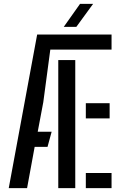

<svg xmlns="http://www.w3.org/2000/svg" viewBox="-20 -980 629 1000"><path d="M25.5 0 173.5 -800H561V-721.5H242L205.5 -448L176.5 -294H249L227.5 -215H160.5L121 0ZM283.5 0V-667H372V0ZM427 -363.5V-442.5H551V-363.5ZM427 0V-79H561V0ZM312 -840 397 -960H465L377.5 -840Z"/></svg>

Font: Big Shoulders Stencil Text Medium
Style: Regular
Weight: 500
Designer: Patric King
Foundry: XO Type Co
Version: Version 1.000